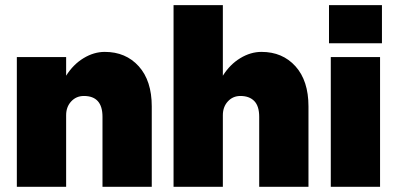

<svg xmlns="http://www.w3.org/2000/svg" viewBox="-20 -720 1528 740"><path d="M375 -270Q375 -350.1 303.2 -350.1Q273.9 -350.1 254.4 -329.1Q234.9 -308.1 234.9 -275.9V0H44.9V-500H234.9V-428.2Q262.2 -471.7 302 -495.8Q341.8 -520 383.8 -520Q464.8 -520 514.9 -464.4Q564.9 -408.7 564.9 -310.1V0H375Z M979 -270Q979 -311 960 -330.6Q940.9 -350.1 906.7 -350.1Q877.4 -350.1 858.2 -329.1Q838.9 -308.1 838.9 -275.9V0H648.9V-700.2H838.9V-428.2Q866.2 -471.7 906 -495.8Q945.8 -520 987.8 -520Q1068.8 -520 1118.9 -464.4Q1168.9 -408.7 1168.9 -310.1V0H979Z M1248 -700.2H1452.1V-553.2H1248ZM1254.9 -500H1444.8V0H1254.9Z"/></svg>

Font: Overused Grotesk Black
Style: Regular
Weight: 900
Version: Version 0.002